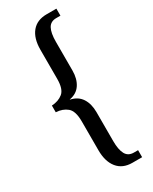

<svg xmlns="http://www.w3.org/2000/svg" viewBox="-226 -813 794 994"><g transform="rotate(-30 170.5 -316.0)"><path d="M248 128Q190 128 159 89.5Q128 51 128 -16V-189Q128 -251 101.5 -273Q75 -295 35 -297V-337Q75 -339 101.5 -360.5Q128 -382 128 -443V-617Q128 -685 159 -722.5Q190 -760 248 -760H306V-718H281Q247 -718 232.5 -691.5Q218 -665 218 -612V-441Q218 -392 196.5 -359Q175 -326 131 -318V-317Q175 -308 196.5 -275Q218 -242 218 -192V-19Q218 32 232.5 59Q247 86 281 86H306V128Z"/></g></svg>

Font: Noto Serif Khmer ExtraCondensed
Style: Regular
Weight: 400
Width: 2
Designer: Danh Hong and the Monotype Design Team
Foundry: Monotype Imaging Inc.
Version: Version 2.004; ttfautohint (v1.8.4.7-5d5b)